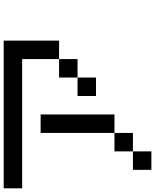

<svg xmlns="http://www.w3.org/2000/svg" viewBox="80 -920 840 1040"><g transform="rotate(-90 500.0 -400.0)"><path d="M800 -500H700V-700H0V-800H800ZM100 0V-100H200V0ZM200 -100V-200H300V-100ZM300 -200V-600H400V-200ZM500 -300V-400H600V-300ZM600 -400V-500H700V-400Z"/></g></svg>

Font: GalmuriMono9 Regular
Style: Regular
Weight: 400
Designer: Lee Minseo (quiple)
Version: Version 2.399;hotconv 1.1.1;makeotfexe 2.6.0 DEVELOPMENT